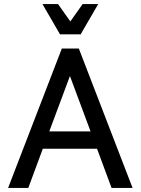

<svg xmlns="http://www.w3.org/2000/svg" viewBox="-20 -930 696 950"><path d="M20 0 286 -690H370L636 0H532L445 -235L503 -194H149L207 -235L120 0ZM209 -240 181 -280H471L443 -240L311 -594H341ZM466 -910 379 -760H277L190 -910H267L328 -824L389 -910Z"/></svg>

Font: Radio Canada
Style: Regular
Weight: 400
Designer: Charles Daoud, Etienne Aubert Bonn, Alexandre Saumier Demers, Jacques Le Bailly
Foundry: Radio-Canada
Version: Version 2.104;gftools[0.9.28.dev5+ged2979d]